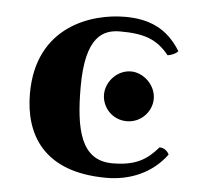

<svg xmlns="http://www.w3.org/2000/svg" viewBox="-41 -486 563 538"><g transform="rotate(5 241.0 -217.0)"><path d="M280 -402C348 -402 384 -389 418 -347C429 -349 440 -353 447 -361C409 -423 357 -444 290 -444C196 -444 43 -396 43 -207C43 -93 99 10 277 10C345 10 406 -17 445 -70C440 -81 430 -88 418 -88C387 -52 356 -32 290 -32C201 -32 183 -119 183 -238C183 -380 232 -402 280 -402ZM320 -153C360 -153 390 -186 390 -222C390 -261 355 -293 320 -293C282 -293 250 -259 250 -222C250 -187 278 -153 320 -153Z"/></g></svg>

Font: Libertinus Sans
Style: Bold
Weight: 700
Designer: Philipp H. Poll, Khaled Hosny
Foundry: Caleb Maclennan
Version: Version 7.050;RELEASE